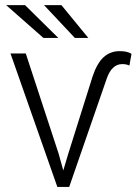

<svg xmlns="http://www.w3.org/2000/svg" viewBox="-20 -740 540 760"><path d="M4.4 0ZM211.9 -132.3 230.5 -65.4 250.5 -132.3 346.7 -438Q364.3 -490.2 390.4 -513.9Q416.5 -537.6 454.1 -537.6Q483.9 -537.6 500.5 -526.9L492.2 -480.5Q480.5 -486.3 463.9 -486.3Q423.3 -486.3 403.3 -431.2L253.9 0H207L21.5 -528.3H82ZM210.9 -589.8H151.9L4.4 -719.7H79.1ZM329.6 -589.8H276.4L154.3 -719.7H223.1Z"/></svg>

Font: Roboto Light
Style: Regular
Weight: 300
Designer: Google
Version: Version 2.134; 2016; ttfautohint (v1.6)